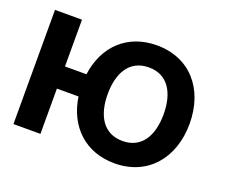

<svg xmlns="http://www.w3.org/2000/svg" viewBox="-97 -703 1019 862"><g transform="rotate(20 412.5 -271.5)"><path d="M162.3 -545.5H33.4V0H162.3V-216.3H265.6C285.5 -79.5 380 10.7 518.8 10.7C676.1 10.7 775.9 -104.8 776.3 -271.7C775.9 -438.6 676.1 -552.6 518.8 -552.6C378.2 -552.6 283.4 -461.3 264.9 -322.1H162.3ZM384.9 -271.7C384.9 -370.7 425.1 -447.1 518.8 -447.1C612.2 -447.1 652 -370 652 -271.7C652 -172.9 612.2 -95.9 518.8 -95.9C425.1 -95.9 384.9 -172.6 384.9 -271.7Z"/></g></svg>

Font: Margiela Sans Semi Bold
Style: Regular
Weight: 600
Designer: Stefan Endress, Andreas Faust
Version: Version 1.100;FEAKit 1.0